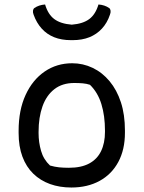

<svg xmlns="http://www.w3.org/2000/svg" viewBox="-20 -825 640 856"><path d="M302 -543Q350 -543 393 -522.5Q436 -502 468.5 -463Q501 -424 519 -369Q537 -314 537 -243V-233Q537 -158 507.5 -103Q478 -48 424 -18.5Q370 11 298 11Q246 11 203 -4.5Q160 -20 128.5 -50.5Q97 -81 80 -126.5Q63 -172 63 -232V-242Q63 -334 94 -401.5Q125 -469 179 -506Q233 -543 302 -543ZM311 -455Q258 -455 222.5 -427.5Q187 -400 169.5 -351Q152 -302 152 -237V-231Q152 -191 163 -152.5Q174 -114 203 -87Q224 -81 243.5 -79Q263 -77 287 -77Q342 -77 377.5 -96Q413 -115 430.5 -151Q448 -187 448 -237V-243Q448 -309 432 -361Q416 -413 381 -447Q366 -452 349 -453.5Q332 -455 311 -455ZM300 -715Q350 -719 378 -740Q406 -761 419 -805Q433 -804 445 -800Q457 -796 467 -789Q472 -785 473 -777Q474 -769 470 -759Q458 -723 434.5 -697.5Q411 -672 378.5 -659Q346 -646 304 -646H296Q254 -646 221.5 -659Q189 -672 166 -697.5Q143 -723 130 -759Q126 -769 127 -777Q128 -785 133 -789Q143 -796 155 -800Q167 -804 181 -805Q194 -761 222 -740Q250 -719 300 -715Z"/></svg>

Font: Recursive Casual
Style: Regular
Weight: 400
Version: Version 1.047